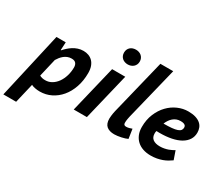

<svg xmlns="http://www.w3.org/2000/svg" viewBox="-168 -1026 1806 1557"><g transform="rotate(30 735.0 -247.0)"><path d="M109.9 -439.5H196.8L192.9 -364.7H196.8Q210.4 -380.4 227.3 -395.8Q244.1 -411.1 263.9 -423.6Q283.7 -436 307.1 -443.8Q330.6 -451.7 357.9 -451.7Q383.3 -451.7 405.3 -443.6Q427.2 -435.5 443.8 -418.9Q460.4 -402.3 470 -376.2Q479.5 -350.1 479.5 -314.5Q479.5 -242.2 458.7 -182.1Q438 -122.1 401.9 -79.1Q365.7 -36.1 317.1 -12.2Q268.6 11.7 212.9 11.7Q188.5 11.7 166.3 7.1Q144 2.4 132.8 -4.4L89.4 179.2H-30.3ZM152.3 -102.5Q173.3 -89.8 205.6 -89.8Q238.8 -89.8 266.6 -106.7Q294.4 -123.5 314.5 -152.1Q334.5 -180.7 345.7 -218.3Q356.9 -255.9 356.9 -296.9Q356.9 -320.3 345 -335Q333 -349.6 305.2 -349.6Q284.2 -349.6 266.8 -342.5Q249.5 -335.4 235.6 -324Q221.7 -312.5 210.9 -298.8Q200.2 -285.2 192.4 -272V-273.9Z M631.3 -439H754.4L648.4 0H525.4ZM647.5 -604Q647.5 -620.6 653.3 -633.5Q659.2 -646.5 669.2 -655.3Q679.2 -664.1 692.6 -668.5Q706.1 -672.9 721.2 -672.9Q735.8 -672.9 749 -668.5Q762.2 -664.1 772.5 -655.3Q782.7 -646.5 788.8 -633.5Q794.9 -620.6 794.9 -604Q794.9 -587.9 788.8 -575Q782.7 -562 772.5 -553.2Q762.2 -544.4 749 -539.8Q735.8 -535.2 721.2 -535.2Q706.1 -535.2 692.6 -539.8Q679.2 -544.4 669.2 -553.2Q659.2 -562 653.3 -575Q647.5 -587.9 647.5 -604Z M946.8 -176.3Q943.8 -162.1 942.1 -152.8Q940.4 -143.6 939.7 -137Q939 -130.4 938.7 -125Q938.5 -119.6 938.5 -113.3Q938.5 -91.3 962.4 -91.3Q976.6 -91.3 990 -95Q1003.4 -98.6 1016.1 -103.5L1029.3 -15.6Q1020 -10.7 1005.1 -6.1Q990.2 -1.5 973.4 2.2Q956.5 5.9 939.5 8.1Q922.4 10.3 909.2 10.3Q863.3 10.3 837.6 -11.2Q812 -32.7 812 -81.5Q812 -88.9 814 -108.4Q815.9 -127.9 822.3 -156.2L948.7 -672.4H1068.8Z M1433.1 -48.3Q1417.5 -37.1 1398.7 -26.1Q1379.9 -15.1 1357.2 -6.8Q1334.5 1.5 1307.9 6.6Q1281.2 11.7 1250.5 11.7Q1210.9 11.7 1178.2 0.5Q1145.5 -10.7 1122.6 -32Q1099.6 -53.2 1086.9 -84Q1074.2 -114.7 1074.2 -153.8Q1074.2 -222.2 1097.2 -277.3Q1120.1 -332.5 1157.5 -371.3Q1194.8 -410.2 1242.2 -430.9Q1289.6 -451.7 1338.9 -451.7Q1379.4 -451.7 1407.7 -442.9Q1436 -434.1 1453.9 -418.7Q1471.7 -403.3 1479.7 -382.8Q1487.8 -362.3 1487.8 -338.4Q1487.8 -300.8 1469.2 -272Q1450.7 -243.2 1416.3 -223.4Q1381.8 -203.6 1332.8 -193.6Q1283.7 -183.6 1223.1 -183.6Q1216.3 -183.6 1209.2 -183.8Q1202.1 -184.1 1193.8 -184.6Q1191.4 -179.2 1190.9 -172.4Q1190.4 -165.5 1190.4 -160.2Q1190.4 -124.5 1213.6 -107.2Q1236.8 -89.8 1278.8 -89.8Q1300.3 -89.8 1319.8 -93.8Q1339.4 -97.7 1355.7 -103.5Q1372.1 -109.4 1384.5 -116Q1397 -122.6 1405.3 -127.9ZM1323.2 -352.5Q1303.2 -352.5 1286.4 -345.9Q1269.5 -339.4 1255.6 -327.6Q1241.7 -315.9 1231 -299.8Q1220.2 -283.7 1212.9 -265.1Q1258.3 -265.1 1289.1 -268.1Q1319.8 -271 1338.9 -277.6Q1357.9 -284.2 1366.2 -294.7Q1374.5 -305.2 1374.5 -319.8Q1374.5 -324.7 1373 -330.6Q1371.6 -336.4 1366.2 -341.3Q1360.8 -346.2 1350.8 -349.4Q1340.8 -352.5 1323.2 -352.5Z"/></g></svg>

Font: PT Astra Sans
Style: Bold Italic
Weight: 700
Italic angle: -16°
Designer: A.Korolkova, I. Chaeva
Foundry: ParaType Ltd
Version: Version 1.002W